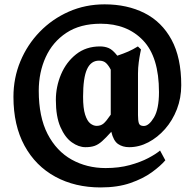

<svg xmlns="http://www.w3.org/2000/svg" viewBox="-20 -654 883 871"><path d="M802.2 -267.6Q802.2 -209.5 782.5 -158.4Q762.7 -107.4 728.8 -68.8Q694.8 -30.3 652.8 -8.3Q610.8 13.7 565.9 13.7Q536.6 13.7 515.6 -0.7Q494.6 -15.1 484.9 -56.2Q460 -28.3 442.9 -13.2Q425.8 2 408.9 7.8Q392.1 13.7 367.7 13.7Q336.9 13.7 305.9 -8.3Q274.9 -30.3 254.2 -77.6Q233.4 -125 233.4 -200.7Q233.4 -260.7 256.8 -316.4Q280.3 -372.1 325.2 -407.7Q370.1 -443.4 434.1 -443.4Q455.1 -443.4 472.9 -436Q490.7 -428.7 512.2 -401.4Q541 -411.1 561.8 -420.2Q582.5 -429.2 605.5 -443.4L619.6 -429.7Q619.6 -429.7 616.2 -413.1Q612.8 -396.5 609.4 -371.3Q606 -346.2 606 -320.3V-131.8Q606 -107.9 609.9 -95.2Q613.8 -82.5 632.3 -82.5Q655.3 -82.5 678.2 -120.6Q701.2 -158.7 701.2 -236.3Q701.2 -395.5 628.9 -470.9Q556.6 -546.4 437 -546.4Q343.8 -546.4 281.2 -505.1Q218.8 -463.9 187.3 -394.8Q155.8 -325.7 155.8 -242.2Q155.8 -123.5 196 -45.9Q236.3 31.7 305.2 70.1Q374 108.4 459 108.4Q519.5 108.4 568.6 95Q617.7 81.5 652.8 63Q688 44.4 706.1 28.8L730 73.2Q708.5 98.6 668.9 127.4Q629.4 156.2 571.5 176.3Q513.7 196.3 436.5 196.3Q320.3 196.3 231 147.7Q141.6 99.1 91.3 7.1Q41 -85 41 -214.8Q41 -300.3 72.5 -376Q104 -451.7 160.4 -509.8Q216.8 -567.9 292 -601.1Q367.2 -634.3 454.6 -634.3Q557.1 -634.3 635.5 -594.7Q713.9 -555.2 758.1 -473.9Q802.2 -392.6 802.2 -267.6ZM482.4 -337.9Q473.1 -356.4 461.4 -367.7Q449.7 -378.9 429.2 -378.9Q392.6 -378.9 374.8 -340.1Q356.9 -301.3 356.9 -214.8Q356.9 -162.6 366.2 -133.8Q375.5 -105 389.6 -94Q403.8 -83 418.5 -83Q436.5 -83 449 -93Q461.4 -103 482.4 -133.8Z"/></svg>

Font: Namdhinggo ExtraBold
Style: Regular
Weight: 800
Designer: Victor Gaultney
Foundry: SIL International
Version: Version 3.001